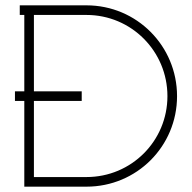

<svg xmlns="http://www.w3.org/2000/svg" viewBox="-20 -699 718 719"><path d="M107 -36V-321H286V-357H107V-643H304C472 -643 607 -507 607 -339C607 -171 472 -36 304 -36ZM71 -643V-357H36V-321H71V0H304C492 0 643 -151 643 -339C643 -527 492 -679 304 -679H54V-643Z"/></svg>

Font: Rawengulk
Style: Regular
Weight: 400
Version: Version 0.9